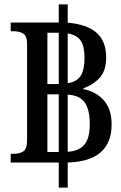

<svg xmlns="http://www.w3.org/2000/svg" viewBox="-20 -780 553 879"><path d="M29 -36V-76H44Q70 -76 87 -87Q104 -98 104 -139V-577Q104 -616 86 -626.5Q68 -637 44 -637H29V-677H249V-760H290V-676Q377 -669 421.5 -630.5Q466 -592 466 -517Q466 -456 436 -423.5Q406 -391 362 -376V-372Q419 -361 455 -321Q491 -281 491 -210Q491 -42 290 -36V79H249V-36ZM197 -395H249V-630H248H197ZM367 -515Q367 -568 349.5 -594Q332 -620 290 -627V-399Q333 -406 350 -434Q367 -462 367 -515ZM197 -84H249V-348H197ZM391 -212Q391 -277 368.5 -310Q346 -343 290 -347V-85Q343 -89 367 -118.5Q391 -148 391 -212Z"/></svg>

Font: Noto Serif Thai SemiCondensed Medium
Style: Regular
Weight: 500
Width: 4
Designer: Monotype Design Team
Foundry: Monotype Imaging Inc.
Version: Version 2.002; ttfautohint (v1.8.4.7-5d5b)